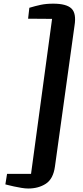

<svg xmlns="http://www.w3.org/2000/svg" viewBox="-20 -884 466 1073"><path d="M277.5 -863.5Q351 -863.5 379.2 -836.5Q407.5 -809.5 396.5 -741L287 47Q277.5 116 236.2 142.8Q195 169.5 137.5 169.5Q121.5 169.5 100 166Q78.5 162.5 58 158Q37.5 153.5 24 150Q10.5 146.5 10 146.5L19.5 87.5H153.5L271 -778.5L137 -779.5L144 -840.5Q177 -850.5 207.5 -857Q238 -863.5 277.5 -863.5Z"/></svg>

Font: Merriweather 20pt Black
Style: Italic
Weight: 900
Italic angle: -7.8°
Version: Version 2.101